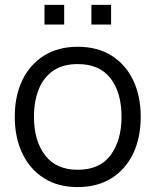

<svg xmlns="http://www.w3.org/2000/svg" viewBox="-20 -745 632 780"><path d="M351.3 -645.3V-725.3H431.3V-645.3ZM160.7 -645.3V-725.3H240.7V-645.3ZM295.7 15Q215.2 15 158 -21.5Q100.8 -58 70.4 -122.4Q40 -186.8 40 -270.6Q40 -355.5 71 -419.6Q102 -483.7 159.3 -519.3Q216.7 -555 295.7 -555Q376.5 -555 433.8 -518.7Q491 -482.3 521.3 -418.3Q551.7 -354.2 551.7 -270.7Q551.7 -185.7 521.1 -121.4Q490.5 -57.2 433.1 -21.1Q375.7 15 295.7 15ZM295.7 -55.3Q385.5 -55.3 429.6 -115.2Q473.7 -175.2 473.7 -270.7Q473.7 -368.4 429.2 -426.5Q384.8 -484.7 295.7 -484.7Q235.2 -484.7 195.8 -457.3Q156.5 -430 137.2 -381.8Q118 -333.7 118 -270.7Q118 -173.2 163.1 -114.2Q208.2 -55.3 295.7 -55.3Z"/></svg>

Font: Manrope ExtraLight
Style: Regular
Weight: 200
Designer: Mikhail Sharanda
Foundry: Mikhail Sharanda
Version: Version 4.505